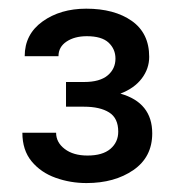

<svg xmlns="http://www.w3.org/2000/svg" viewBox="-20 -736 407 436"><path d="M129.9 -493.7V-549.8H170.9Q206.5 -549.8 224.4 -564.7Q242.2 -579.6 242.2 -603Q242.2 -624.5 226.6 -639.2Q210.9 -653.8 177.2 -653.8Q149.4 -653.8 131.1 -641.6Q112.8 -629.4 112.8 -608.4H36.1Q36.1 -658.2 76.7 -687.3Q117.2 -716.3 175.8 -716.3Q239.7 -716.3 279.3 -688.5Q318.8 -660.6 318.8 -606.9Q318.8 -580.1 302 -557.9Q285.2 -535.6 253.4 -523.4Q325.7 -502.9 325.7 -433.1Q325.7 -379.4 283 -349.9Q240.2 -320.3 176.3 -320.3Q139.6 -320.3 106.2 -332.3Q72.8 -344.2 51.8 -369.6Q30.8 -395 30.8 -434.6H107.4Q107.4 -412.6 127 -397.7Q146.5 -382.8 178.7 -382.8Q212.9 -382.8 230.7 -397.9Q248.5 -413.1 248.5 -437Q248.5 -467.8 227.8 -480.7Q207 -493.7 170.9 -493.7Z"/></svg>

Font: Vazirmatn FD
Style: Regular
Weight: 400
Designer: Saber Rastikerdar
Foundry: Saber Rastikerdar
Version: Version 33.001